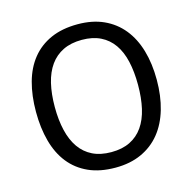

<svg xmlns="http://www.w3.org/2000/svg" viewBox="-107 -833 956 951"><g transform="rotate(-15 371.0 -357.5)"><path d="M680.2 -357.9Q680.2 -275.4 660.4 -207.5Q640.6 -139.6 601.6 -91.3Q562.5 -43 504.6 -16.6Q446.8 9.8 371.1 9.8Q291.5 9.8 233.2 -16.6Q174.8 -43 136.5 -91.3Q98.1 -139.6 79.6 -207.8Q61 -275.9 61 -358.9Q61 -441.9 79.6 -509.5Q98.1 -577.1 136.7 -625Q175.3 -672.9 233.9 -699Q292.5 -725.1 372.1 -725.1Q447.8 -725.1 505.1 -699Q562.5 -672.9 601.6 -624.8Q640.6 -576.7 660.4 -509Q680.2 -441.4 680.2 -357.9ZM157.2 -357.9Q157.2 -291 169.9 -237.5Q182.6 -184.1 208.7 -146.7Q234.9 -109.4 275.1 -89.6Q315.4 -69.8 371.1 -69.8Q426.8 -69.8 467 -89.6Q507.3 -109.4 533.4 -146.7Q559.6 -184.1 571.8 -237.5Q584 -291 584 -357.9Q584 -425.3 571.8 -478.5Q559.6 -531.7 533.7 -568.6Q507.8 -605.5 467.8 -625.2Q427.7 -645 372.1 -645Q316.4 -645 275.9 -625.2Q235.4 -605.5 209 -568.6Q182.6 -531.7 169.9 -478.5Q157.2 -425.3 157.2 -357.9Z"/></g></svg>

Font: Droid Sans
Style: Regular
Weight: 400
Foundry: Ascender Corporation
Version: Version 1.00 build 114